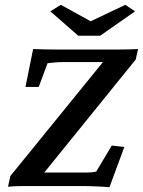

<svg xmlns="http://www.w3.org/2000/svg" viewBox="-20 -781 600 806"><path d="M439.5 4.9Q418 2.9 383.8 1.5Q349.6 0 324.2 0H88.9Q70.3 0 51.8 0.5Q33.2 1 13.7 2.9L23.4 -42L442.4 -557.6L436.5 -520.5H253.9Q228.5 -520.5 211.9 -519Q195.3 -517.6 179.7 -515.6L142.6 -416H86.9L119.1 -575.2Q142.6 -574.2 166.5 -573.7Q190.4 -573.2 209 -573.2H483.4Q502.9 -573.2 522 -573.7Q541 -574.2 559.6 -575.2L549.8 -531.2L135.7 -19.5L142.6 -56.6H342.8Q353.5 -56.6 363.8 -57.6Q374 -58.6 383.8 -60.5L449.2 -169.9L502 -164.1ZM191.4 -733.4 235.4 -760.7 389.6 -675.8H327.1L505.9 -760.7L546.9 -733.4L400.4 -630.9H308.6Z"/></svg>

Font: Crimson Pro SemiBold
Style: Italic
Weight: 600
Italic angle: -12°
Designer: Jacques Le Bailly
Foundry: Baron von Fonthausen
Version: Version 1.003